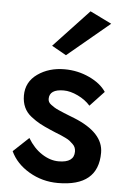

<svg xmlns="http://www.w3.org/2000/svg" viewBox="-53 -764 530 816"><g transform="rotate(5 212.0 -355.5)"><path d="M88 -166Q113 -124 148.5 -101Q184 -78 220 -78Q286 -78 286 -125Q286 -134 283 -142Q280 -150 272.5 -157Q265 -164 259 -169Q253 -174 240.5 -180Q228 -186 221 -189Q214 -192 197.5 -198.5Q181 -205 175 -208Q147 -220 128.5 -230Q110 -240 89.5 -256Q69 -272 59 -294Q49 -316 49 -344Q49 -402 97 -436Q145 -470 212 -470Q268 -470 317.5 -447Q367 -424 390 -389L330 -325Q309 -349 276.5 -364.5Q244 -380 216 -380Q155 -380 155 -339Q155 -332 158 -326Q161 -320 168.5 -314.5Q176 -309 183 -304.5Q190 -300 202.5 -294.5Q215 -289 223.5 -285.5Q232 -282 247 -276Q262 -270 270 -267Q397 -216 397 -130Q397 14 225 14Q158 14 102 -19Q46 -52 22 -104ZM392 -680 212 -530 150 -565 300 -725Z"/></g></svg>

Font: Renner* Medium
Style: Medium
Weight: 500
Version: Version 003.000 ; ttfautohint (v0.97) -l 8 -r 50 -G 200 -x 1